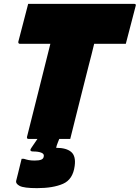

<svg xmlns="http://www.w3.org/2000/svg" viewBox="-20 -720 724 995"><path d="M344 0H287Q283 10 279.5 19Q276 28 274 34L271 46Q324 46 349 67.5Q374 89 367 140Q358 210 306.5 232.5Q255 255 172 255Q104 255 82 243.5Q60 232 64 216Q70 193 74 176.5Q78 160 82 143.5Q86 127 92 103H104Q116 107 128.5 109.5Q141 112 160 112Q183 112 194.5 107Q206 102 207 89Q209 77 193.5 71Q178 65 152 65Q128 65 144 44Q152 33 174 0H128Q122 0 120.5 -3.5Q119 -7 120 -11Q150 -131 180.5 -251.5Q211 -372 241 -493H83Q78 -493 76 -496.5Q74 -500 75 -504Q88 -553 100.5 -602Q113 -651 126 -700H675Q687 -700 683 -689Q670 -640 657.5 -591Q645 -542 632 -493H468Q461 -464 454 -436Q447 -408 440 -382Q422 -312 404.5 -241.5Q387 -171 369 -100Q363 -75 356.5 -50Q350 -25 344 0Z"/></svg>

Font: Recursive Mn Lnr St XBk
Style: Italic
Weight: 1000
Italic angle: -15°
Monospace: yes
Version: Version 1.079;hotconv 1.0.112;makeotfexe 2.5.65598; ttfautoh